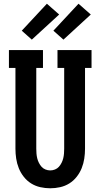

<svg xmlns="http://www.w3.org/2000/svg" viewBox="-20 -1004 540 1032"><path d="M250 8Q223 8 196.5 2Q170 -4 147.5 -18Q125 -32 108 -53.5Q91 -75 81 -100Q71 -125 67 -151.5Q63 -178 63 -205V-639H28V-735H211V-639H175V-205Q175 -192 176 -179Q177 -166 180 -153.5Q183 -141 189 -129Q195 -117 203.5 -107.5Q212 -98 224.5 -93Q237 -88 250 -88Q263 -88 275.5 -93Q288 -98 296.5 -107.5Q305 -117 311 -129Q317 -141 320 -153.5Q323 -166 324 -179Q325 -192 325 -205V-639H289V-735H472V-639H437V-205Q437 -178 433 -151.5Q429 -125 419 -100Q409 -75 392 -53.5Q375 -32 352.5 -18Q330 -4 303.5 2Q277 8 250 8ZM321 -791 267 -839 402 -984 468 -926ZM151 -791 97 -839 232 -984 298 -926Z"/></svg>

Font: Iosevka Curly Slab
Style: Bold
Weight: 700
Monospace: yes
Designer: Belleve Invis
Foundry: Belleve Invis
Version: Version 22.1.2; ttfautohint (v1.8.4)